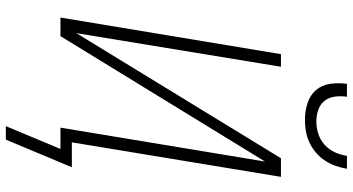

<svg xmlns="http://www.w3.org/2000/svg" viewBox="-288 -706 1177 640"><g transform="rotate(90 300.0 -386.5)"><path d="M379 -815Q351 -815 324.5 -823.5Q298 -832 281 -851.5Q264 -871 260 -899Q256 -927 260 -955H303Q300 -935 302.5 -915Q305 -895 316.5 -880.5Q328 -866 346.5 -859.5Q365 -853 385 -853Q406 -853 426.5 -859.5Q447 -866 463 -880.5Q479 -895 488 -914.5Q497 -934 500 -955H543Q540 -936 533.5 -917.5Q527 -899 516 -882Q505 -865 489 -851.5Q473 -838 454.5 -829.5Q436 -821 417 -818Q398 -815 379 -815ZM401 182 477 0H406L519 -682L101 0H39L161 -735H203L91 -53L508 -735H570L455 -38H538L446 182Z"/></g></svg>

Font: Iosevka Curly XLtExObl
Style: Regular
Weight: 200
Width: 7
Italic angle: -9°
Monospace: yes
Designer: Belleve Invis
Foundry: Belleve Invis
Version: Version 11.0.1; ttfautohint (v1.8.3)